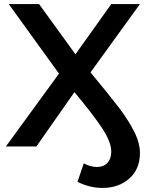

<svg xmlns="http://www.w3.org/2000/svg" viewBox="-20 -720 735 944"><path d="M425 -364Q518 -252 563.5 -192.5Q609 -133 638.5 -75.5Q668 -18 668 32Q668 112 615.5 158Q563 204 484 204Q421 204 361 174L392 83Q424 101 457 101Q489 101 508 81Q527 61 527 26Q527 -22 482 -90Q437 -158 346 -267L159 0H9L270 -358L23 -700H172L351 -453L527 -700H668Z"/></svg>

Font: CMG Sans SemiBold
Style: Regular
Weight: 600
Designer: Julieta Ulanovsky
Foundry: Julieta Ulanovsky
Version: Version 7.200